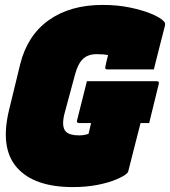

<svg xmlns="http://www.w3.org/2000/svg" viewBox="-20 -740 691 780"><path d="M333 -410H617Q628 -410 625 -399L586 -240H551Q539 -192 525.5 -140.5Q512 -89 501 -44Q500 -40 496 -36Q485 -25 453.5 -11.5Q422 2 376.5 11Q331 20 276 20Q119 20 49 -59Q-21 -138 17 -294L62 -479Q91 -596 178 -658Q265 -720 397 -720Q457 -720 507.5 -709.5Q558 -699 594.5 -684Q631 -669 646 -653Q653 -646 650 -635Q640 -598 628 -549.5Q616 -501 605 -458H416Q405 -458 408 -469Q410 -478 412 -488Q414 -498 419 -516Q402 -520 373 -520Q338 -520 317.5 -501Q297 -482 285 -438L244 -286Q227 -226 248 -205Q263 -190 302 -190Q317 -190 328.5 -193Q340 -196 340 -197Q341 -203 344 -214.5Q347 -226 350 -240H302Q290 -240 293 -251Q303 -291 313 -330.5Q323 -370 333 -410Z"/></svg>

Font: Recursive Mn Lnr St XBk
Style: Italic
Weight: 1000
Italic angle: -15°
Monospace: yes
Version: Version 1.079;hotconv 1.0.112;makeotfexe 2.5.65598; ttfautoh